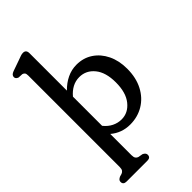

<svg xmlns="http://www.w3.org/2000/svg" viewBox="-290 -818 1134 1134"><g transform="rotate(-45 277.0 -251.0)"><path d="M178 -707.5V-395Q209.5 -427.5 247 -445.5Q284.5 -463.5 326 -463.5Q383.5 -463.5 427.5 -434.2Q471.5 -405 496.5 -353.5Q521.5 -302 521.5 -235Q521.5 -159.5 492.5 -104Q463.5 -48.5 413.5 -18.5Q363.5 11.5 301 11.5Q230.5 11.5 178 -33V144.5Q178 161.5 183.8 169.8Q189.5 178 199.5 181L228 186Q248 195 248 210.5Q248 234 221 234H48Q20.5 234 20.5 210.5Q20.5 201.5 25.8 196Q31 190.5 40.5 186L58 181Q68 177.5 73.8 169.5Q79.5 161.5 79.5 144.5V-619.5Q79.5 -635 74.5 -641.2Q69.5 -647.5 60.5 -650L31 -651.5Q12.5 -658 12.5 -673Q12.5 -690.5 36.5 -699L107.5 -724Q121 -729 131.8 -732.8Q142.5 -736.5 152 -736.5Q178 -736.5 178 -707.5ZM286 -400Q254.5 -400 227.2 -385.5Q200 -371 178 -344.5V-101Q200 -73.5 228 -59.8Q256 -46 286.5 -46Q341.5 -46 379.2 -92.8Q417 -139.5 417 -225Q417 -308.5 379.8 -354.2Q342.5 -400 286 -400Z"/></g></svg>

Font: Fraunces 72pt S100
Style: Regular
Weight: 400
Version: Version 1.000; ttfautohint (v1.8.3)